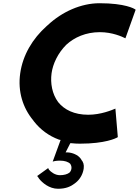

<svg xmlns="http://www.w3.org/2000/svg" viewBox="-20 -867 859 1188"><path d="M709 -19 694 -195C673 -186 604 -157 526 -157C439 -157 378 -188 340 -235C302 -286 291 -353 299 -413C307 -472 338 -538 390 -590C440 -636 511 -668 598 -668C675 -668 736 -640 756 -630L819 -806L817 -809C811 -813 755 -847 596 -847C482 -847 365 -795 276 -712L268 -705C182 -628 121 -527 105 -413C89 -300 122 -199 185 -123L190 -116C230 -65 282 -26 345 -3L355 -1L306 133C314 130 330 127 351 127C380 127 402 134 415 147L416 149C425 163 425 183 412 199H411L410 201C397 211 376 217 351 217C320 217 295 197 283 183C281 179 280 176 278 173L210 222C212 224 214 228 217 231L222 239C241 263 284 301 339 301C388 301 418 287 444 267L445 266L457 256C480 234 494 205 498 175C501 151 495 135 483 121V120L478 113C461 91 429 78 400 76H386L415 19H421C436 21 458 22 474 22C633 22 697 -12 705 -16ZM222 239H221ZM478 113H479ZM400 76Z"/></svg>

Font: Hussar Woodtype
Style: SeBdObl
Weight: 900
Foundry: Cannot Into Space Fonts
Version: Version 1.07